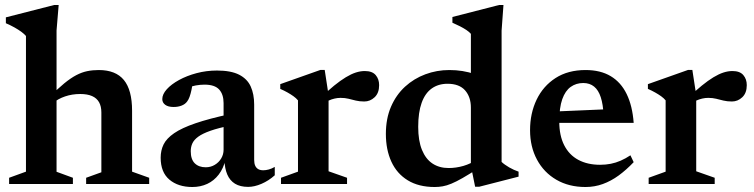

<svg xmlns="http://www.w3.org/2000/svg" viewBox="-20 -737 3020 769"><path d="M325 -25 386 -47V-286.5Q386 -311 376.8 -327.5Q367.5 -344 348.8 -352.2Q330 -360.5 301.5 -360.5Q269 -360.5 240.5 -350.8Q212 -341 195.5 -326L177.5 -348Q211 -381.5 237.2 -403Q263.5 -424.5 285.5 -436Q307.5 -447.5 329.2 -452Q351 -456.5 375.5 -456.5Q443.5 -456.5 476.2 -416.5Q509 -376.5 509 -293.5V-49.5L577.5 -25V0H325ZM272 0H16.5V-25L84 -49.5V-593Q76.5 -601.5 65.2 -609.8Q54 -618 38.5 -626.8Q23 -635.5 3.5 -644V-667.5L197 -717H215L206.5 -615V-49L272 -25Z M903.5 -280.5 905 -234.5Q854.5 -224.5 822.8 -213.2Q791 -202 774 -189.5Q757 -177 750.5 -162.8Q744 -148.5 744 -131.5Q744 -98.5 760.2 -82.8Q776.5 -67 804 -67Q824 -67 840.2 -76.8Q856.5 -86.5 866 -102.5Q875.5 -118.5 875.5 -137.5V-324Q875.5 -359 857.8 -378.5Q840 -398 799 -398Q782 -398 764.2 -394.8Q746.5 -391.5 731.5 -385L753.5 -417Q750.5 -394 747 -377.2Q743.5 -360.5 739.2 -349Q735 -337.5 729.5 -330.5Q721.5 -319.5 707.2 -314Q693 -308.5 675.5 -308.5Q653.5 -308.5 641.8 -317.2Q630 -326 630 -340Q630 -359.5 648 -379.5Q666 -399.5 697 -416.5Q728 -433.5 767.2 -444Q806.5 -454.5 849 -454.5Q905 -454.5 937.8 -437.8Q970.5 -421 984.2 -390.5Q998 -360 998 -318V-96.5Q998 -82.5 1002.2 -73.2Q1006.5 -64 1014.5 -59.5Q1022.5 -55 1034.5 -55Q1044.5 -55 1056.5 -58.2Q1068.5 -61.5 1080.5 -68.5V-35Q1056 -13 1027.5 -0.8Q999 11.5 974 11.5Q942 11.5 921.2 -1.2Q900.5 -14 890.2 -38.2Q880 -62.5 879 -95.5L883.5 -98.5Q875 -62.5 856 -37.8Q837 -13 810 -0.5Q783 12 750.5 12Q693.5 12 658.5 -17.5Q623.5 -47 623.5 -105.5Q623.5 -134.5 635.2 -158.5Q647 -182.5 677.5 -203.5Q708 -224.5 762.8 -243.2Q817.5 -262 903.5 -280.5Z M1441 -452.5Q1471 -452.5 1484.8 -436.2Q1498.5 -420 1498.5 -396Q1498.5 -364.5 1480.5 -347.5Q1462.5 -330.5 1439 -330.5Q1420 -330.5 1405 -334.2Q1390 -338 1375.8 -341.5Q1361.5 -345 1344 -345Q1332 -345 1320 -342.2Q1308 -339.5 1296.5 -334.2Q1285 -329 1274.5 -320.5L1262.5 -344Q1293 -373.5 1318.2 -394Q1343.5 -414.5 1365 -427.5Q1386.5 -440.5 1405 -446.5Q1423.5 -452.5 1441 -452.5ZM1296 -356V-51L1370 -25V0H1105.5V-25L1173.5 -49.5V-335Q1166 -344 1155.5 -351.5Q1145 -359 1131.8 -366.5Q1118.5 -374 1102.5 -381V-400L1263.5 -457H1280.5Z M1866 -306Q1866 -348.5 1842.8 -375Q1819.5 -401.5 1772.5 -401.5Q1735.5 -401.5 1709 -382.5Q1682.5 -363.5 1668.8 -325.2Q1655 -287 1655 -229Q1655 -173.5 1670 -136.8Q1685 -100 1712.2 -82Q1739.5 -64 1777 -64Q1806.5 -64 1836 -72.5Q1865.5 -81 1893.5 -100V-61Q1858 -38.5 1832.8 -24Q1807.5 -9.5 1788.2 -1.5Q1769 6.5 1753.2 9.2Q1737.5 12 1721 12Q1657 12 1613.2 -14.8Q1569.5 -41.5 1547.5 -89.5Q1525.5 -137.5 1525.5 -200.5Q1525.5 -262 1546 -309.5Q1566.5 -357 1602.2 -389.8Q1638 -422.5 1683.8 -439.5Q1729.5 -456.5 1779.5 -456.5Q1807 -456.5 1832 -452.5Q1857 -448.5 1883.2 -439.8Q1909.5 -431 1940.5 -416L1866 -400V-601.5Q1859 -609.5 1847.8 -617Q1836.5 -624.5 1822.2 -631.8Q1808 -639 1792 -646V-669L1979 -717H1996.5L1989 -614.5V-88.5Q1994 -83.5 2002 -77.8Q2010 -72 2019.5 -66.5Q2029 -61 2038.5 -56.8Q2048 -52.5 2057 -49.5V-29.5L1899 11H1883L1866 -73Z M2325.5 -456.5Q2385 -456.5 2426 -432Q2467 -407.5 2490 -360.2Q2513 -313 2518 -245H2191.5L2192 -290L2449 -301L2397.5 -276Q2395.5 -319 2386.2 -347.5Q2377 -376 2359.5 -390.2Q2342 -404.5 2316 -404.5Q2287.5 -404.5 2265.8 -389Q2244 -373.5 2232 -339.8Q2220 -306 2220 -250Q2220 -194 2239.8 -155.2Q2259.5 -116.5 2296.2 -96.8Q2333 -77 2383.5 -77Q2406 -77 2426.2 -81Q2446.5 -85 2466 -93.5Q2485.5 -102 2505 -115L2518 -87.5Q2488.5 -56.5 2458 -34.2Q2427.5 -12 2394.5 0Q2361.5 12 2325 12Q2258.5 12 2208.5 -17Q2158.5 -46 2130.8 -97.5Q2103 -149 2103 -215.5Q2103 -283 2129.2 -337.8Q2155.5 -392.5 2205.2 -424.5Q2255 -456.5 2325.5 -456.5Z M2913.5 -452.5Q2943.5 -452.5 2957.2 -436.2Q2971 -420 2971 -396Q2971 -364.5 2953 -347.5Q2935 -330.5 2911.5 -330.5Q2892.5 -330.5 2877.5 -334.2Q2862.5 -338 2848.2 -341.5Q2834 -345 2816.5 -345Q2804.5 -345 2792.5 -342.2Q2780.5 -339.5 2769 -334.2Q2757.5 -329 2747 -320.5L2735 -344Q2765.5 -373.5 2790.8 -394Q2816 -414.5 2837.5 -427.5Q2859 -440.5 2877.5 -446.5Q2896 -452.5 2913.5 -452.5ZM2768.5 -356V-51L2842.5 -25V0H2578V-25L2646 -49.5V-335Q2638.5 -344 2628 -351.5Q2617.5 -359 2604.2 -366.5Q2591 -374 2575 -381V-400L2736 -457H2753Z"/></svg>

Font: Newsreader 16pt 16pt SemiBold
Style: Regular
Weight: 600
Version: Version 1.003